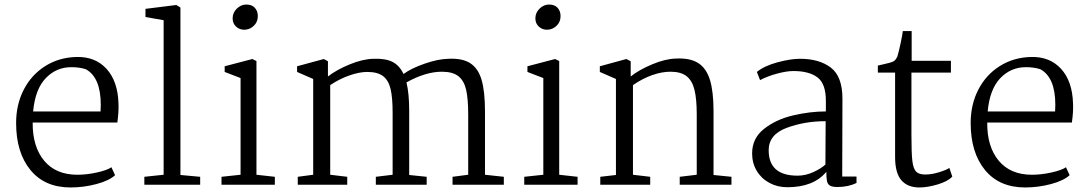

<svg xmlns="http://www.w3.org/2000/svg" viewBox="-20 -814 4800 846"><path d="M502 -359Q504 -324 497 -274H124Q123 -168 174.5 -106Q226 -44 321 -44Q362 -44 407 -54Q452 -64 471 -77L487 -42Q461 -18 405 -3Q349 12 291 12Q177 12 114 -65Q51 -142 51 -272Q51 -354 85 -419.5Q119 -485 179.5 -523Q240 -561 317 -563Q400 -565 449.5 -510.5Q499 -456 502 -359ZM126 -323H423L424 -352Q424 -473 358 -509Q330 -518 294 -518Q228 -518 181.5 -469.5Q135 -421 126 -323Z M701 -44V-725L621 -739V-775L757 -792L775 -781V-43L862 -35V0H616V-35Z M1116 -743Q1116 -717 1098 -700Q1080 -683 1056 -683Q1035 -683 1020 -697Q1005 -711 1005 -733Q1005 -758 1023.5 -776Q1042 -794 1065 -794Q1090 -794 1103 -779.5Q1116 -765 1116 -743ZM1110 -545V-44L1191 -35V0H956V-35L1040 -44V-470L970 -497V-522L1092 -554Z M1360 -44V-466L1289 -497V-522L1407 -554L1425 -544V-477Q1462 -506 1520 -530Q1578 -554 1626 -555Q1678 -557 1709 -541.5Q1740 -526 1758 -488Q1792 -513 1851 -533.5Q1910 -554 1956 -555Q2017 -558 2052 -535.5Q2087 -513 2102 -462Q2117 -411 2117 -322V-44L2200 -35V0H1974V-35L2043 -44V-308Q2043 -378 2034 -418Q2025 -458 2000 -478Q1975 -498 1927 -498Q1856 -498 1771 -451Q1783 -402 1783 -326V-43L1860 -35V0H1636V-35L1710 -44V-317Q1710 -384 1701 -422Q1692 -460 1668 -478.5Q1644 -497 1598 -497Q1564 -497 1520.5 -482Q1477 -467 1435 -439V-44L1510 -35V0H1292V-35Z M2450 -743Q2450 -717 2432 -700Q2414 -683 2390 -683Q2369 -683 2354 -697Q2339 -711 2339 -733Q2339 -758 2357.5 -776Q2376 -794 2399 -794Q2424 -794 2437 -779.5Q2450 -765 2450 -743ZM2444 -545V-44L2525 -35V0H2290V-35L2374 -44V-470L2304 -497V-522L2426 -554Z M2694 -43V-466L2623 -497V-522L2740 -554L2759 -544V-477Q2795 -506 2853.5 -530.5Q2912 -555 2959 -556Q3020 -559 3056 -536.5Q3092 -514 3108 -462.5Q3124 -411 3124 -324V-43L3203 -35V0H2975V-35L3050 -44V-311Q3050 -378 3040 -418.5Q3030 -459 3005 -478.5Q2980 -498 2934 -498Q2896 -498 2853.5 -483Q2811 -468 2769 -439V-44L2845 -35V0H2625V-35Z M3692 -379 3691 -36H3754V-8Q3718 10 3670 10Q3648 10 3637.5 4Q3627 -2 3624 -15.5Q3621 -29 3621 -57Q3565 11 3449 11Q3406 11 3370.5 -8Q3335 -27 3314.5 -61Q3294 -95 3294 -138Q3294 -205 3347 -246.5Q3400 -288 3474.5 -305.5Q3549 -323 3619 -323V-370Q3619 -445 3582 -473Q3545 -501 3476 -501Q3446 -501 3403.5 -489.5Q3361 -478 3329 -461L3315 -497Q3348 -524 3406 -539.5Q3464 -555 3505 -555Q3590 -555 3641 -516Q3692 -477 3692 -379ZM3367 -152Q3367 -40 3494 -40Q3530 -40 3564.5 -56Q3599 -72 3617 -89L3618 -280Q3525 -280 3446 -250.5Q3367 -221 3367 -152Z M3997 -546H4170V-494H3996V-219Q3996 -140 4000 -105.5Q4004 -71 4016.5 -58Q4029 -45 4057 -45Q4085 -45 4117.5 -55Q4150 -65 4163 -74L4176 -36Q4157 -15 4112 -1.5Q4067 12 4031 12Q3979 12 3951.5 -20Q3924 -52 3924 -122V-494H3848V-525L3878 -532Q3906 -538 3916 -543Q3926 -548 3934 -565Q3941 -588 3949 -626.5Q3957 -665 3958 -677H3997Z M4708 -359Q4710 -324 4703 -274H4330Q4329 -168 4380.5 -106Q4432 -44 4527 -44Q4568 -44 4613 -54Q4658 -64 4677 -77L4693 -42Q4667 -18 4611 -3Q4555 12 4497 12Q4383 12 4320 -65Q4257 -142 4257 -272Q4257 -354 4291 -419.5Q4325 -485 4385.5 -523Q4446 -561 4523 -563Q4606 -565 4655.5 -510.5Q4705 -456 4708 -359ZM4332 -323H4629L4630 -352Q4630 -473 4564 -509Q4536 -518 4500 -518Q4434 -518 4387.5 -469.5Q4341 -421 4332 -323Z"/></svg>

Font: Martel Light
Style: Regular
Weight: 300
Designer: Dan Reynolds
Foundry: Dan Reynolds
Version: Version 1.001; ttfautohint (v1.1) -l 5 -r 5 -G 72 -x 0 -D la